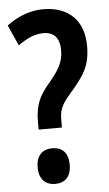

<svg xmlns="http://www.w3.org/2000/svg" viewBox="-53 -760 456 805"><g transform="rotate(-5 175.0 -357.0)"><path d="M97 -257V-223H195V-250C195 -294 201 -315 243 -363C301 -430 330 -469 330 -555C330 -658 270 -724 160 -724C107 -724 56 -706 6 -669L45 -582C83 -609 115 -624 152 -624C196 -624 220 -598 220 -546C220 -494 197 -461 159 -415C115 -365 97 -324 97 -257ZM79 -65C79 -16 105 10 147 10C188 10 214 -15 214 -65C214 -115 189 -140 147 -140C103 -140 79 -113 79 -65Z"/></g></svg>

Font: Noto Sans Gujarati ExtraCondensed SemiBold
Style: Regular
Weight: 600
Width: 2
Designer: Jelle Bosma - Monotype Design Team, Universal Thirst
Foundry: Monotype Imaging Inc.
Version: Version 2.106